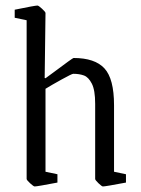

<svg xmlns="http://www.w3.org/2000/svg" viewBox="-20 -663 507 692"><path d="M76 -18V-590L33 -599V-628Q106 -643 115 -643Q119 -643 131.5 -631.5Q144 -620 144 -616L141 -382L144 -381L174 -403Q242 -454 245 -454Q322 -454 356.5 -416.5Q391 -379 391 -284V-44L434 -35V-5Q360 9 351 9Q347 9 335 -2.5Q323 -14 323 -18V-289Q323 -338 311 -361.5Q299 -385 282.5 -391Q266 -397 244 -397Q239 -397 202 -376.5Q165 -356 144 -343V-44L187 -35V-5Q114 9 105 9Q101 9 88.5 -2.5Q76 -14 76 -18Z"/></svg>

Font: Grenze Light
Style: Regular
Weight: 300
Designer: Renata Polastri
Foundry: Omnibus-Type
Version: Version 1.002; ttfautohint (v1.8)